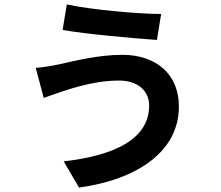

<svg xmlns="http://www.w3.org/2000/svg" viewBox="-20 -790 996 865"><path d="M652 -315C652 -166 502 -90 267 -63L336 55C598 19 786 -107 786 -310C786 -458 681 -543 531 -543C421 -543 315 -515 245 -500C214 -493 173 -487 141 -484L177 -349C286 -388 397 -427 515 -427C604 -428 652 -377 652 -315ZM281 -770 262 -655C371 -636 576 -618 687 -610L706 -727C606 -727 391 -746 281 -770Z"/></svg>

Font: Kinto Sans
Style: Bold
Weight: 700
Designer: Authors: Ryoko NISHIZUKA  (kana & ideographs); Paul D. Hunt (Latin, Greek & Cyrillic); Wenlong ZHANG  (bopomofo); Sandol
Foundry: Adobe Systems Incorporated, ookami Inc.
Version: Version 0.001